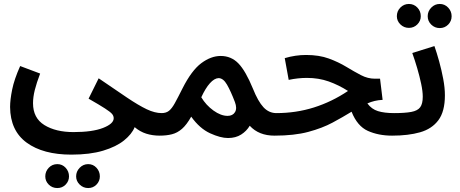

<svg xmlns="http://www.w3.org/2000/svg" viewBox="-20 -681 2327 971"><path d="M31 -140Q31 -176 41.5 -228Q52 -280 82 -347L183 -309Q165 -262 156 -226Q147 -190 147 -159Q147 -84 204.5 -48.5Q262 -13 352 -13Q447 -13 501 -34Q555 -55 555 -83Q555 -95 546.5 -105Q538 -115 511 -132.5Q484 -150 428 -182L479 -285Q565 -226 623 -187Q681 -148 722 -128.5Q763 -109 798 -109Q827 -109 840.5 -93.5Q854 -78 854 -54Q854 -29 837 -12Q820 5 788 5Q751 5 719.5 -5Q688 -15 661 -38Q647 -3 607.5 29Q568 61 501.5 81Q435 101 341 101Q198 101 115 40.5Q32 -20 31 -140ZM426 270Q401 270 383 252.5Q365 235 365 211Q365 186 383 167.5Q401 149 426 149Q451 149 468 167.5Q485 186 485 211Q485 235 468 252.5Q451 270 426 270ZM270 270Q244 270 226.5 252.5Q209 235 209 211Q209 186 226.5 167.5Q244 149 270 149Q295 149 312 167.5Q329 186 329 211Q329 235 312 252.5Q295 270 270 270Z M787 5 797 -109Q820 -109 834.5 -120.5Q849 -132 864 -159Q879 -186 903 -234Q949 -325 998 -361.5Q1047 -398 1096 -398Q1149 -398 1185.5 -360.5Q1222 -323 1259 -233Q1285 -168 1312.5 -138.5Q1340 -109 1378 -109Q1408 -109 1421.5 -93.5Q1435 -78 1435 -54Q1435 -29 1417.5 -12Q1400 5 1368 5Q1289 5 1243 -45Q1227 -18 1199.5 -0.5Q1172 17 1133 17Q1095 17 1042.5 -7Q990 -31 947 -91Q924 -50 900.5 -29.5Q877 -9 849.5 -2Q822 5 787 5ZM998 -189Q1022 -149 1059.5 -122Q1097 -95 1131 -95Q1157 -95 1168.5 -114Q1180 -133 1168 -165Q1147 -220 1128 -253Q1109 -286 1085 -286Q1064 -285 1041.5 -260Q1019 -235 998 -189Z M1368 5 1377 -109Q1477 -109 1567.5 -137.5Q1658 -166 1740 -221Q1693 -251 1642.5 -269Q1592 -287 1532 -287Q1487 -287 1440 -277L1420 -387Q1474 -403 1528 -403Q1594 -403 1643 -385Q1692 -367 1731.5 -343Q1771 -319 1805.5 -301Q1840 -283 1876 -283H1902L1915 -176Q1894 -175 1875 -170.5Q1856 -166 1838 -158Q1859 -129 1891.5 -119Q1924 -109 1973 -109Q2003 -109 2016.5 -93.5Q2030 -78 2030 -54Q2030 -29 2013 -12Q1996 5 1963 5Q1894 5 1840.5 -19Q1787 -43 1758 -116Q1714 -89 1662 -61Q1610 -33 1539 -14Q1468 5 1368 5Z M2048 -540Q2023 -540 2005 -557.5Q1987 -575 1987 -599Q1987 -625 2005 -643Q2023 -661 2048 -661Q2073 -661 2090.5 -643Q2108 -625 2108 -599Q2108 -575 2090.5 -557.5Q2073 -540 2048 -540ZM2204 -539Q2179 -539 2161 -556.5Q2143 -574 2143 -599Q2143 -624 2161 -642.5Q2179 -661 2204 -661Q2229 -661 2246.5 -642.5Q2264 -624 2264 -599Q2264 -574 2246.5 -556.5Q2229 -539 2204 -539ZM1963 5 1973 -109Q2028 -109 2060 -115Q2092 -121 2105 -138.5Q2118 -156 2118 -192Q2118 -219 2110 -257Q2102 -295 2090 -336Q2078 -377 2065 -413L2177 -448Q2189 -414 2201 -370.5Q2213 -327 2221.5 -282Q2230 -237 2230 -199Q2230 -117 2197 -73Q2164 -29 2104.5 -12Q2045 5 1963 5Z"/></svg>

Font: Noto Sans Arabic UI SmCn SmBd
Style: Regular
Weight: 600
Width: 4
Designer: Monotype Design Team, Nadine Chahine and Nizar Qandah
Foundry: Monotype Imaging Inc.
Version: Version 2.010; ttfautohint (v1.8.4.7-5d5b)